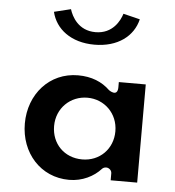

<svg xmlns="http://www.w3.org/2000/svg" viewBox="-55 -861 822 902"><g transform="rotate(5 356.0 -410.0)"><path d="M490.7 -809.6C480.9 -777.5 449 -712 367 -712C285.7 -712 253.7 -775.8 243.3 -809.6L164.6 -790.3C183.5 -710.4 256.5 -653 367 -653C477 -653 550.3 -709.4 569.4 -790.3ZM74 -256C74 -117.7 169.2 -10 304 -10C366.5 -10 420 -37.8 453.5 -74.8C457.7 -79.5 464.9 -83 472 -83H474C484.7 -83 499 -73.1 499 -58V-25H624V-488H497V-464C497 -414.5 454.5 -446.1 454.5 -446.1C417.5 -482.3 367.4 -503 304 -503C169.3 -503 74 -394.4 74 -256ZM212 -256C212 -340.7 276.8 -402 357 -402C436.4 -402 501 -340.6 501 -256C501 -172.8 439.4 -111 357 -111C271.7 -111 212 -173.1 212 -256Z"/></g></svg>

Font: Hussar Ekologiczny
Style: Regular
Weight: 400
Foundry: Cannot Into Space Fonts
Version: Version 0.97